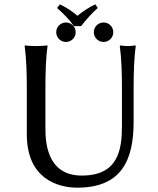

<svg xmlns="http://www.w3.org/2000/svg" viewBox="-20 -858 732 888"><path d="M544 -445V-277C544 -165 527 -46 358 -46C190 -46 190 -215 190 -269V-445C190 -520 192 -592 200 -645L198 -648C186 -646 159 -645 147 -645C135 -645 108 -646 96 -648L94 -645C102 -588 104 -520 104 -445V-236C104 -32 247 10 337 10C542 10 598 -117 598 -295V-445C598 -520 600 -592 608 -645L606 -648C594 -646 583 -645 571 -645C559 -645 548 -646 536 -648L534 -645C542 -588 544 -520 544 -445ZM322 -737H355C378 -767 403 -795 432 -821L421 -838C391 -824 367 -808 338 -785C313 -807 287 -823 257 -838L244 -821C272 -796 299 -770 322 -737ZM240 -709C240 -684 260 -664 285 -664C310 -664 330 -684 330 -709C330 -734 310 -754 285 -754C260 -754 240 -734 240 -709ZM414 -709C414 -684 434 -664 459 -664C484 -664 504 -684 504 -709C504 -734 484 -754 459 -754C434 -754 414 -734 414 -709Z"/></svg>

Font: Libertinus Sans
Style: Regular
Weight: 400
Designer: Philipp H. Poll, Khaled Hosny
Foundry: Caleb Maclennan
Version: Version 7.050;RELEASE